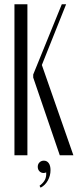

<svg xmlns="http://www.w3.org/2000/svg" viewBox="-20 -719 362 889"><path d="M106.9 -699.2V0H46.9V-699.2ZM256.8 0 133.8 -359.9V-374L266.1 -699.2H286.1L173.8 -418L319.8 0ZM193.8 79.1Q188 82 182.1 82Q170.4 82 162.6 74Q154.8 65.9 154.8 53.2Q154.8 41 162.8 33Q170.9 24.9 183.1 24.9Q197.3 24.9 205.6 36.4Q213.9 47.9 213.9 68.8Q213.9 94.7 201.4 116.9Q189 139.2 168 149.9L163.1 141.1Q181.2 127.4 188.2 113.3Q195.3 99.1 193.8 79.1Z"/></svg>

Font: Moniqa Narrow Heading
Style: Regular
Weight: 400
Width: 4
Designer: Rajesh Rajput
Foundry: Rajesh Rajput
Version: Version 1.000